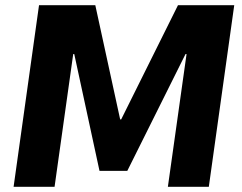

<svg xmlns="http://www.w3.org/2000/svg" viewBox="-20 -720 933 740"><path d="M130.4 -700H347.3L443.1 -259.9H447.1L666 -700H882.8L784.8 0H627L699 -511.6H695L470.6 -61.4H363.5L266.2 -511.6H262.2L190.3 0H32.4Z"/></svg>

Font: Pathway Extreme 8pt Thin
Style: Italic
Weight: 100
Italic angle: -8°
Designer: Eduardo Rodriguez Tunni
Foundry: Eduardo Rodriguez Tunni
Version: Version 1.000